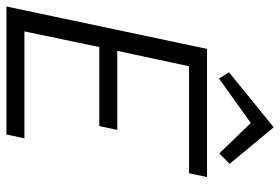

<svg xmlns="http://www.w3.org/2000/svg" viewBox="-184 -730 889 610"><g transform="rotate(90 261.0 -424.5)"><path d="M382.8 0H-23.9L110.8 -637.2H518.1L505.9 -580.1H166L117.2 -352.1H368.2L356 -294.9H105L55.2 -57.1H395ZM476.1 -709 442.9 -676.3 346.2 -776.4 205.1 -675.3 185.1 -707 359.9 -849.1Z"/></g></svg>

Font: Anonymous Pro
Style: Italic
Weight: 400
Italic angle: -12°
Monospace: yes
Designer: Mark Simonson
Version: Version 1.003